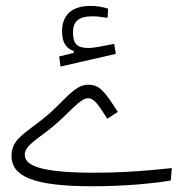

<svg xmlns="http://www.w3.org/2000/svg" viewBox="-20 -630 626 651"><path d="M293.5 1.5C401.4 1.5 500 -7.8 559.1 -18.1L562.5 -60.1C502.4 -53.7 410.2 -44.4 300.3 -44.4C106 -44.4 64 -71.8 64 -105.5C64 -135.7 103.5 -155.8 154.3 -196.8C214.8 -245.6 250.5 -296.9 277.8 -296.9C300.3 -296.9 312.5 -275.4 343.8 -227.5L379.4 -250.5C334 -321.3 317.9 -342.8 278.3 -342.8C230 -342.8 193.8 -281.2 128.9 -229.5C64.5 -177.7 19 -157.7 19 -102.1C19 -33.2 88.9 1.5 293.5 1.5ZM185.1 -404.3 372.6 -447.3 367.2 -481.4C335.9 -475.6 302.7 -467.3 279.8 -467.3C241.7 -467.3 227.5 -481 227.5 -520.5C227.5 -555.7 244.6 -574.7 293 -574.7C314 -574.7 327.6 -571.8 344.7 -569.3L346.7 -600.6C327.1 -606.9 307.6 -609.9 285.6 -609.9C225.6 -609.9 190.4 -580.6 190.4 -523.9C190.4 -487.8 202.6 -466.3 230 -457V-450.7L180.7 -438.5Z"/></svg>

Font: Cascadia Code PL ExtraLight
Style: Regular
Weight: 200
Monospace: yes
Designer: Aaron Bell
Foundry: Saja Typeworks
Version: Version 2404.023